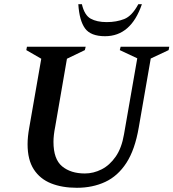

<svg xmlns="http://www.w3.org/2000/svg" viewBox="-20 -882 824 912"><path d="M345 10Q275 10 222.5 -11Q170 -32 140.5 -77.5Q111 -123 111 -197Q111 -215 113 -234.5Q115 -254 119 -276L176 -603L105 -644L108 -660H387L383 -644L298 -603L242 -279Q234 -239 234 -208Q234 -126 275 -92Q316 -58 383 -58Q424 -58 462.5 -77.5Q501 -97 529.5 -138Q558 -179 569 -244L632 -605L549 -644L553 -660H784L781 -644L696 -604L639 -276Q621 -171 580.5 -108.5Q540 -46 480 -18Q420 10 345 10ZM479 -710Q411 -710 384 -747Q357 -784 352 -862H369Q381 -810 410.5 -793.5Q440 -777 487 -777Q533 -777 570 -791.5Q607 -806 637 -862H654Q602 -710 479 -710Z"/></svg>

Font: Spectral SemiBold
Style: Italic
Weight: 600
Italic angle: -10°
Designer: Jean-Baptiste Levee
Foundry: Production Type
Version: Version 2.001